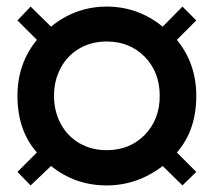

<svg xmlns="http://www.w3.org/2000/svg" viewBox="-20 -644 649 583"><path d="M33 -122 92 -181Q33 -248 33 -353Q33 -451 92 -523L33 -582L73 -624L135 -563Q171 -593 214 -608.5Q257 -624 304 -624Q399 -624 474 -563L534 -624L576 -582L517 -523Q576 -451 576 -353Q576 -248 517 -181L576 -122L534 -81L474 -140Q397 -81 304 -81Q208 -81 135 -140L73 -81ZM465 -353Q465 -425 419.5 -471.5Q374 -518 304 -518Q258 -518 221.5 -497Q185 -476 164.5 -438Q144 -400 144 -353Q144 -306 164.5 -268Q185 -230 221.5 -209Q258 -188 304 -188Q374 -188 419.5 -234.5Q465 -281 465 -353Z"/></svg>

Font: Krub SemiBold
Style: Regular
Weight: 600
Version: Version 1.000; ttfautohint (v1.6)